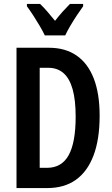

<svg xmlns="http://www.w3.org/2000/svg" viewBox="-20 -957 570 977"><path d="M487 -368Q487 -248 456 -166Q425 -84 366 -42Q307 0 220 0H64V-714H229Q312 -714 369.5 -674.5Q427 -635 457 -558Q487 -481 487 -368ZM365 -363Q365 -448 349.5 -503Q334 -558 303 -585Q272 -612 226 -612H182V-103H219Q294 -103 329.5 -167.5Q365 -232 365 -363ZM403 -925Q389 -906 371.5 -879.5Q354 -853 338 -826Q322 -799 312 -777H208Q198 -798 182.5 -824.5Q167 -851 149.5 -878Q132 -905 117 -925V-937H184Q201 -921 220.5 -898.5Q240 -876 260 -851Q282 -879 299 -898Q316 -917 336 -937H403Z"/></svg>

Font: Noto Sans Display ExtraCondensed SemiBold
Style: Regular
Weight: 600
Width: 2
Designer: Monotype Design Team
Foundry: Monotype Imaging Inc.
Version: Version 2.003